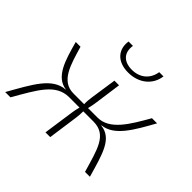

<svg xmlns="http://www.w3.org/2000/svg" viewBox="-163 -890 1085 1085"><g transform="rotate(45 380.0 -347.5)"><path d="M414 -569C501 -569 562 -622 571 -695H537C527 -631 480 -595 418 -595C354 -595 317 -631 327 -695H292C281 -622 327 -569 414 -569ZM519 -250V-252C612 -261 669 -367 733 -482H692C628 -370 569 -267 472 -267H396C401 -286 404 -302 407 -324L429 -482H392L369 -326C366 -304 364 -286 365 -267H280C180 -267 154 -370 121 -482H83C114 -368 143 -265 233 -253V-252C132 -244 80 -139 1 0H43C123 -138 171 -234 276 -235H360C355 -216 351 -198 349 -181L323 0H361L386 -178C389 -197 390 -216 390 -235H473C580 -234 598 -138 639 0H678C638 -138 615 -240 519 -250Z"/></g></svg>

Font: Exo 2 Extra Light
Style: Italic
Weight: 250
Italic angle: -8°
Designer: Natanael Gama
Version: Version 1.001;PS 001.001;hotconv 1.0.88;makeotf.lib2.5.64775